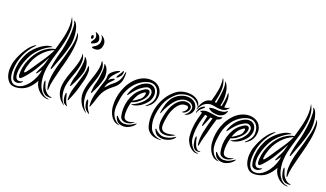

<svg xmlns="http://www.w3.org/2000/svg" viewBox="-72 -1220 2877 1695"><g transform="rotate(20 1366.5 -373.0)"><path d="M448 -521Q434 -458 411.5 -395.5Q389 -333 367 -277Q366 -272 362 -264Q358 -256 353 -258Q352 -258 352 -267Q352 -276 353 -279Q355 -293 358.5 -312.5Q362 -332 366.5 -352Q371 -372 376 -391.5Q381 -411 385 -425Q388 -431 392.5 -452Q397 -473 402 -501.5Q407 -530 411 -563Q415 -596 416 -626.5Q417 -657 415.5 -682Q414 -707 407 -719Q402 -729 405 -730Q409 -730 414 -725Q429 -710 437.5 -684.5Q446 -659 450 -629.5Q454 -600 453 -571Q452 -542 448 -521ZM474 -632Q484 -612 486 -583Q488 -554 485 -520.5Q482 -487 475.5 -451.5Q469 -416 461 -383.5Q453 -351 445.5 -323Q438 -295 433 -277Q419 -225 407.5 -173.5Q396 -122 396 -86Q396 -73 395 -73Q393 -71 390.5 -76Q388 -81 386 -86Q376 -122 377.5 -160.5Q379 -199 387 -239.5Q395 -280 407.5 -321.5Q420 -363 432 -404Q446 -456 460 -512.5Q474 -569 469 -632Q469 -637 468.5 -637.5Q468 -638 469 -638Q471 -638 474 -632ZM330 -427Q270 -401 227.5 -354.5Q185 -308 163 -251Q154 -227 148.5 -205.5Q143 -184 141 -160Q140 -148 147 -151Q154 -154 159 -160Q171 -175 181 -189.5Q191 -204 201.5 -219.5Q212 -235 223.5 -252.5Q235 -270 249 -290Q264 -311 277.5 -331.5Q291 -352 301.5 -370Q312 -388 319.5 -403Q327 -418 330 -427ZM308 -348Q272 -278 234 -216.5Q196 -155 147 -104Q116 -71 110 -114Q108 -148 115 -185Q122 -222 136 -255Q149 -287 168 -317Q187 -347 212 -372Q237 -397 267.5 -414Q298 -431 333 -437Q345 -479 356 -519.5Q367 -560 374 -599Q381 -638 381.5 -674.5Q382 -711 375 -744Q373 -750 374 -750Q376 -751 377.5 -748Q379 -745 379 -744Q403 -696 402.5 -641Q402 -586 389 -527Q376 -468 356.5 -407Q337 -346 323 -285Q314 -246 312.5 -201.5Q311 -157 321 -114Q331 -69 358 -37.5Q385 -6 420 -3Q428 -2 428 0Q428 2 425.5 2.5Q423 3 421 3Q400 3 379.5 -5Q359 -13 341 -28Q323 -43 309.5 -63.5Q296 -84 290 -110Q288 -118 288 -123Q260 -70 220.5 -37.5Q181 -5 121 0Q76 3 52.5 -21Q29 -45 20 -79Q11 -113 14 -150.5Q17 -188 25 -212Q48 -281 83 -333.5Q118 -386 153 -407Q155 -409 159 -410.5Q163 -412 164 -411Q166 -410 163 -407Q160 -404 159 -403Q105 -349 75.5 -279.5Q46 -210 44 -138Q43 -120 45 -99Q47 -78 54.5 -59.5Q62 -41 76 -28.5Q90 -16 114 -16Q148 -15 178.5 -36.5Q209 -58 231.5 -89.5Q254 -121 268 -157Q282 -193 284 -223Q277 -215 272 -206.5Q267 -198 259 -188Q258 -186 253 -181.5Q248 -177 245 -178Q243 -179 247 -189.5Q251 -200 257 -212.5Q263 -225 269 -236.5Q275 -248 277 -252Q288 -275 294 -298Q300 -321 308 -348ZM447 -23Q447 -21 442 -19Q439 -18 437 -18Q418 -16 401.5 -20Q385 -24 368 -41Q359 -50 352.5 -68Q346 -86 342.5 -103Q339 -120 339.5 -133Q340 -146 344 -145Q345 -146 347.5 -141Q350 -136 352 -129.5Q354 -123 356 -116.5Q358 -110 359 -107Q364 -91 371 -78Q378 -65 388 -55Q412 -27 440 -26Q442 -26 444.5 -25.5Q447 -25 447 -23ZM302 -445Q302 -444 300.5 -443Q299 -442 293 -440Q280 -435 261 -423.5Q242 -412 221 -395Q200 -378 179.5 -355.5Q159 -333 144 -307Q129 -280 118.5 -254.5Q108 -229 102 -207.5Q96 -186 93.5 -171Q91 -156 90 -151Q89 -134 89 -117.5Q89 -101 93.5 -87.5Q98 -74 108 -67Q118 -60 138 -63Q140 -63 150.5 -67.5Q161 -72 163 -71Q164 -70 162 -67Q160 -64 156 -60.5Q152 -57 148.5 -54.5Q145 -52 144 -51Q135 -46 124 -43.5Q113 -41 102.5 -43Q92 -45 83 -51.5Q74 -58 70 -70Q59 -107 60 -142Q62 -177 69 -211.5Q76 -246 93 -281Q103 -308 124.5 -337Q146 -366 174 -390Q202 -414 232.5 -430Q263 -446 290 -447Q294 -447 298 -447Q302 -447 302 -445Z M638 -330Q641 -343 641.5 -360Q642 -377 639 -395Q636 -413 628.5 -429.5Q621 -446 609 -458Q603 -462 602 -462Q598 -462 602 -456Q608 -443 606.5 -415.5Q605 -388 600 -358.5Q595 -329 589.5 -305.5Q584 -282 583 -277Q576 -259 570.5 -232Q565 -205 565 -188Q564 -186 564 -180Q564 -174 567 -173Q568 -173 571 -178Q574 -183 576 -185Q594 -217 610.5 -255Q627 -293 638 -330ZM642 -179Q646 -197 655 -225.5Q664 -254 670 -284.5Q676 -315 676 -344.5Q676 -374 664 -393Q660 -397 658 -397Q656 -397 657 -393Q657 -355 648.5 -322.5Q640 -290 630 -259Q613 -208 599 -159.5Q585 -111 587 -60Q587 -57 587.5 -53.5Q588 -50 591 -50Q593 -50 594 -52Q595 -54 597 -58Q607 -82 620 -114.5Q633 -147 642 -179ZM571 0Q552 -20 542 -44.5Q532 -69 528 -94.5Q524 -120 526 -146Q528 -172 534 -195Q543 -231 557 -267Q571 -303 581 -338.5Q591 -374 592.5 -408.5Q594 -443 578 -476Q575 -481 574 -481Q573 -481 573 -479.5Q573 -478 574 -477Q577 -447 570 -415Q563 -383 552 -349.5Q541 -316 527.5 -280.5Q514 -245 505 -208Q498 -181 495.5 -153Q493 -125 499 -97.5Q505 -70 521 -45Q537 -20 567 1Q569 3 572 3.5Q575 4 571 0ZM579 -38Q576 -46 572.5 -58Q569 -70 567 -81Q565 -85 562 -96Q559 -107 557 -107Q553 -107 551.5 -100Q550 -93 550 -82.5Q550 -72 551.5 -60.5Q553 -49 556 -41Q562 -21 570.5 -13Q579 -5 593 0Q599 3 602 3Q603 3 602.5 1.5Q602 0 601 0Q594 -8 588.5 -17Q583 -26 579 -38ZM657 -555Q652 -555 641.5 -556.5Q631 -558 631 -566Q631 -569 640 -573.5Q649 -578 660 -586.5Q671 -595 680 -608.5Q689 -622 689 -643Q689 -669 679 -682Q677 -685 674 -688.5Q671 -692 672 -693Q674 -693 676.5 -691.5Q679 -690 680 -689Q700 -678 710.5 -660.5Q721 -643 721 -627Q721 -595 706 -575Q691 -555 657 -555ZM620 -595Q608 -590 608 -601Q608 -609 614 -616.5Q620 -624 625.5 -633Q631 -642 633 -653.5Q635 -665 627 -682Q625 -687 620 -693Q615 -699 617 -700Q619 -701 625.5 -698.5Q632 -696 634 -695Q651 -687 659.5 -671Q668 -655 668 -643Q668 -624 652.5 -611.5Q637 -599 620 -595ZM591 -649Q591 -654 594 -660.5Q597 -667 604 -667Q609 -667 612 -660.5Q615 -654 615 -649Q615 -645 612 -638.5Q609 -632 604 -632Q597 -632 594 -638Q591 -644 591 -649Z M825 -333Q817 -299 802.5 -261.5Q788 -224 770 -192Q770 -190 767.5 -185.5Q765 -181 761 -181Q759 -181 758.5 -187Q758 -193 759 -195Q759 -211 763 -237.5Q767 -264 773 -281Q775 -287 779.5 -310Q784 -333 787.5 -361.5Q791 -390 791.5 -416.5Q792 -443 785 -456V-460Q789 -463 794 -458Q807 -447 814.5 -431Q822 -415 825.5 -397.5Q829 -380 828.5 -363Q828 -346 825 -333ZM864 -337Q875 -351 885 -357Q895 -363 905 -367Q906 -367 910 -368Q914 -369 916 -366Q918 -363 915 -359Q912 -355 910 -353Q903 -346 894.5 -337.5Q886 -329 879 -321Q869 -310 863 -295.5Q857 -281 854 -266Q871 -284 886.5 -300Q902 -316 920 -330Q943 -347 960 -374Q977 -401 984 -453Q986 -458 989 -459Q992 -460 992 -452Q995 -394 980 -360Q965 -326 935 -303Q919 -291 903 -277Q887 -263 872.5 -246Q858 -229 846 -206Q834 -183 825 -153Q818 -130 811 -109.5Q804 -89 796 -70Q794 -63 790 -63Q787 -64 787 -73Q782 -121 793.5 -168.5Q805 -216 821 -267Q828 -292 837.5 -317Q847 -342 846 -374Q846 -385 855 -397Q864 -409 877 -419.5Q890 -430 904 -437.5Q918 -445 928 -448Q937 -451 937 -447Q937 -443 931 -437Q910 -418 888.5 -392Q867 -366 864 -337ZM777 -1Q776 0 775.5 -0.5Q775 -1 770 -4Q740 -26 723 -52Q706 -78 698.5 -105.5Q691 -133 692 -160.5Q693 -188 699 -214Q707 -249 718.5 -283.5Q730 -318 740 -350.5Q750 -383 755 -414.5Q760 -446 755 -475Q755 -477 758 -478Q759 -478 760 -476.5Q761 -475 762 -474Q781 -442 781 -408.5Q781 -375 772 -340.5Q763 -306 749.5 -270.5Q736 -235 728 -199Q718 -153 726.5 -101Q735 -49 773 -8Q775 -5 777 -4Q779 -3 777 -1ZM807 0Q805 0 803 -1L799 -3Q785 -12 774 -22.5Q763 -33 755 -53Q752 -60 750 -71.5Q748 -83 747.5 -93Q747 -103 748.5 -110Q750 -117 754 -116Q757 -116 760.5 -108Q764 -100 766 -92Q768 -81 770.5 -71Q773 -61 777 -53Q788 -28 806 -5Q808 0 807 0ZM970 -449Q970 -428 958 -412Q946 -396 929 -385Q926 -383 925 -385.5Q924 -388 924 -389Q924 -395 929 -403.5Q934 -412 940.5 -421.5Q947 -431 953 -441Q959 -451 961 -459Q964 -464 967 -459Q970 -454 970 -449Z M1276 -408Q1284 -398 1288.5 -383Q1293 -368 1292 -350.5Q1291 -333 1284 -314Q1277 -295 1262 -277Q1233 -243 1198.5 -224.5Q1164 -206 1136 -206Q1119 -206 1136 -212Q1145 -215 1157.5 -221.5Q1170 -228 1184 -237.5Q1198 -247 1212.5 -260Q1227 -273 1239 -290Q1259 -318 1262.5 -344.5Q1266 -371 1252 -385Q1240 -397 1224 -398.5Q1208 -400 1176 -381Q1147 -364 1124 -339Q1101 -314 1081 -286Q1070 -272 1066.5 -272Q1063 -272 1069 -290Q1081 -325 1102.5 -355Q1124 -385 1154 -406Q1176 -421 1194.5 -427Q1213 -433 1228.5 -432Q1244 -431 1256 -424.5Q1268 -418 1276 -408ZM1330 -338Q1326 -314 1317.5 -297.5Q1309 -281 1298.5 -269.5Q1288 -258 1277.5 -251Q1267 -244 1259 -238Q1255 -235 1253 -237Q1251 -239 1256 -244Q1274 -259 1292.5 -284.5Q1311 -310 1312 -341Q1312 -394 1286 -422Q1260 -450 1221 -446.5Q1182 -443 1140 -416Q1113 -399 1092.5 -376.5Q1072 -354 1057 -328.5Q1042 -303 1032.5 -276Q1023 -249 1019 -222Q1015 -196 1011.5 -166Q1008 -136 1011.5 -107Q1015 -78 1030 -51.5Q1045 -25 1077 -6Q1082 -3 1087.5 -2Q1093 -1 1093 0Q1093 2 1088 2.5Q1083 3 1077 1Q1052 -4 1034.5 -19.5Q1017 -35 1006 -55Q995 -75 989 -97Q983 -119 982 -137Q976 -216 1004 -293Q1010 -309 1019.5 -329Q1029 -349 1043 -369.5Q1057 -390 1076 -409.5Q1095 -429 1119 -444Q1142 -458 1167 -465Q1192 -472 1217 -471.5Q1242 -471 1264 -462.5Q1286 -454 1303 -437Q1318 -421 1326.5 -396Q1335 -371 1330 -338ZM1239 -374Q1251 -360 1242 -330.5Q1233 -301 1200 -271Q1182 -254 1165 -243.5Q1148 -233 1122 -225Q1111 -187 1108 -150Q1105 -113 1110 -90Q1111 -81 1116.5 -72.5Q1122 -64 1132.5 -59.5Q1143 -55 1160 -56Q1177 -57 1202 -67Q1209 -70 1210.5 -68.5Q1212 -67 1204 -62Q1186 -48 1166 -42.5Q1146 -37 1128.5 -39Q1111 -41 1098.5 -51Q1086 -61 1082 -78Q1074 -113 1075 -151Q1076 -189 1086.5 -226Q1097 -263 1116.5 -295.5Q1136 -328 1165 -351Q1219 -394 1239 -374ZM1229 -55Q1222 -45 1211.5 -35.5Q1201 -26 1187.5 -18.5Q1174 -11 1159.5 -6Q1145 -1 1130 -1Q1104 -1 1081.5 -12.5Q1059 -24 1047 -59Q1045 -63 1045 -66.5Q1045 -70 1047 -70Q1051 -72 1055 -67.5Q1059 -63 1063 -58Q1074 -45 1091.5 -35Q1109 -25 1125 -25Q1155 -25 1177 -34Q1199 -43 1219 -58Q1224 -61 1230.5 -64Q1237 -67 1229 -55ZM1215 -347Q1211 -355 1186 -334Q1163 -316 1149.5 -292.5Q1136 -269 1126 -241Q1145 -250 1161 -261.5Q1177 -273 1191 -284Q1206 -297 1213 -318Q1220 -339 1215 -347Z M1462 -210Q1466 -235 1475.5 -260.5Q1485 -286 1498 -307.5Q1511 -329 1527 -343.5Q1543 -358 1561 -363Q1584 -368 1595.5 -365Q1607 -362 1609 -356Q1612 -347 1609 -338Q1606 -329 1600.5 -322Q1595 -315 1588.5 -309.5Q1582 -304 1578 -303Q1573 -301 1574.5 -298Q1576 -295 1584 -297Q1593 -298 1602 -304Q1611 -310 1618.5 -319Q1626 -328 1630 -338.5Q1634 -349 1633 -360Q1631 -371 1622.5 -379Q1614 -387 1602 -391Q1590 -395 1575 -395Q1560 -395 1547 -390Q1521 -380 1501.5 -360.5Q1482 -341 1467.5 -315.5Q1453 -290 1444 -260.5Q1435 -231 1429 -201Q1421 -164 1424 -128.5Q1427 -93 1447 -73Q1457 -63 1473 -59Q1489 -55 1507 -55.5Q1525 -56 1543.5 -62Q1562 -68 1578 -78Q1582 -80 1584.5 -82Q1587 -84 1585 -85Q1584 -86 1577 -84Q1528 -72 1501 -74Q1474 -76 1462.5 -92Q1451 -108 1452.5 -137.5Q1454 -167 1462 -210ZM1474 -4Q1442 -6 1413 -24.5Q1384 -43 1373 -71Q1362 -100 1359 -126.5Q1356 -153 1358 -178Q1362 -230 1378.5 -282.5Q1395 -335 1430 -377Q1452 -403 1474 -420.5Q1496 -438 1532 -448Q1550 -453 1571 -454Q1592 -455 1612.5 -449.5Q1633 -444 1651 -431Q1669 -418 1683 -396Q1686 -386 1689 -386Q1692 -389 1689 -397Q1683 -429 1656.5 -448Q1630 -467 1594.5 -472Q1559 -477 1521 -468.5Q1483 -460 1454 -436Q1415 -405 1388.5 -364.5Q1362 -324 1347 -279Q1332 -234 1329 -186Q1326 -138 1336 -92Q1342 -62 1356.5 -43.5Q1371 -25 1390 -14.5Q1409 -4 1431 -1Q1453 2 1475 1Q1481 1 1482.5 0Q1484 -1 1484 -2Q1484 -4 1474 -4ZM1396 -245Q1396 -244 1395.5 -240Q1395 -236 1394.5 -232Q1394 -228 1394 -224.5Q1394 -221 1396 -221Q1398 -221 1402.5 -231Q1407 -241 1407 -242Q1433 -302 1469 -348Q1472 -351 1481 -361.5Q1490 -372 1505 -383Q1520 -394 1541 -402Q1562 -410 1588 -407Q1615 -404 1632 -387Q1649 -370 1644 -347Q1640 -325 1628.5 -310Q1617 -295 1606 -290Q1598 -287 1601.5 -286Q1605 -285 1607 -285Q1619 -286 1632.5 -294.5Q1646 -303 1656 -316.5Q1666 -330 1670 -347Q1674 -364 1667 -384Q1659 -405 1644 -417.5Q1629 -430 1611 -435.5Q1593 -441 1574.5 -441Q1556 -441 1543 -438Q1505 -428 1479 -409Q1453 -390 1436.5 -364.5Q1420 -339 1411 -308.5Q1402 -278 1396 -245ZM1598 -64Q1602 -70 1601.5 -72Q1601 -74 1599 -73.5Q1597 -73 1593.5 -70.5Q1590 -68 1588 -67Q1568 -53 1543.5 -44.5Q1519 -36 1489 -36Q1474 -36 1453.5 -46.5Q1433 -57 1422 -68Q1418 -73 1413.5 -77.5Q1409 -82 1406 -81Q1402 -77 1406 -70Q1421 -35 1444 -25Q1467 -15 1493 -15Q1508 -15 1523.5 -19Q1539 -23 1553.5 -29.5Q1568 -36 1579.5 -45Q1591 -54 1598 -64Z M1950 -444Q1951 -443 1951 -439.5Q1951 -436 1950 -434Q1941 -405 1919 -393Q1897 -381 1880 -381Q1859 -381 1837 -384.5Q1815 -388 1795 -403Q1793 -405 1790 -407Q1787 -409 1787 -411Q1787 -414 1790 -415.5Q1793 -417 1795 -418Q1804 -420 1818.5 -421.5Q1833 -423 1847 -421Q1857 -419 1871 -419Q1885 -419 1899.5 -421Q1914 -423 1926 -427.5Q1938 -432 1944 -441Q1947 -445 1950 -444ZM1957 -475 1954 -470Q1937 -448 1918 -441.5Q1899 -435 1878 -436Q1857 -437 1835.5 -441.5Q1814 -446 1793 -447Q1765 -448 1737 -430Q1709 -412 1689 -367Q1686 -361 1685 -364.5Q1684 -368 1685 -371Q1693 -401 1704 -421Q1715 -441 1727.5 -453.5Q1740 -466 1754 -472Q1768 -478 1783 -480Q1800 -537 1809.5 -591.5Q1819 -646 1811 -695Q1811 -699 1811 -699Q1813 -700 1815 -698Q1817 -696 1817 -695Q1839 -647 1835 -592.5Q1831 -538 1815 -478Q1820 -477 1823 -477Q1826 -477 1830 -477Q1835 -503 1839.5 -532.5Q1844 -562 1846.5 -589Q1849 -616 1848 -638Q1847 -660 1841 -671Q1838 -680 1841 -680Q1843 -680 1844 -678Q1845 -676 1847 -674Q1861 -660 1869 -636Q1877 -612 1880 -585Q1883 -558 1882 -531.5Q1881 -505 1876 -485L1872 -469Q1875 -467 1878 -467Q1881 -467 1884 -466Q1890 -496 1894.5 -526Q1899 -556 1898 -589Q1898 -596 1899 -596Q1901 -596 1902 -593Q1903 -590 1904 -588Q1916 -566 1915.5 -533Q1915 -500 1910 -463Q1932 -463 1952 -475Q1957 -478 1957 -475ZM1750 -407Q1750 -402 1744.5 -397Q1739 -392 1736 -390Q1731 -386 1724.5 -380.5Q1718 -375 1713 -369Q1708 -361 1703.5 -355Q1699 -349 1696 -338Q1695 -336 1693.5 -334.5Q1692 -333 1691 -334Q1688 -337 1691 -347Q1695 -362 1699 -371.5Q1703 -381 1714 -392Q1718 -396 1724 -400Q1730 -404 1736 -407Q1742 -410 1746 -410Q1750 -410 1750 -407ZM1828 -5Q1833 -7 1832 -4Q1831 -1 1829 0Q1811 6 1791 -2Q1771 -10 1754 -27Q1737 -44 1725 -66.5Q1713 -89 1710 -111Q1705 -158 1709 -202Q1713 -246 1724 -289L1741 -352Q1735 -352 1729 -355Q1722 -357 1722 -360Q1722 -362 1729 -366Q1757 -380 1785.5 -378Q1814 -376 1843 -371Q1861 -368 1879.5 -366.5Q1898 -365 1920 -374Q1922 -376 1924 -375Q1926 -373 1923 -368Q1917 -355 1906 -349Q1895 -343 1883 -340Q1875 -314 1869 -293.5Q1863 -273 1859 -259Q1848 -211 1833.5 -161.5Q1819 -112 1814 -78Q1812 -67 1810 -66Q1808 -65 1806 -70Q1804 -75 1803 -78Q1799 -107 1801.5 -138.5Q1804 -170 1811 -203Q1818 -236 1827 -269.5Q1836 -303 1846 -337Q1841 -337 1836 -337Q1831 -337 1826 -338Q1818 -317 1809.5 -296.5Q1801 -276 1793 -258Q1792 -256 1788.5 -248.5Q1785 -241 1783 -241Q1779 -242 1780 -250.5Q1781 -259 1781 -262Q1783 -277 1787.5 -297Q1792 -317 1796 -340Q1791 -341 1785 -341.5Q1779 -342 1773 -344Q1767 -324 1761.5 -305Q1756 -286 1751 -267Q1743 -232 1739 -192.5Q1735 -153 1739 -111Q1741 -92 1749.5 -72Q1758 -52 1770 -36Q1782 -20 1797.5 -11Q1813 -2 1828 -5ZM1837 -27Q1842 -31 1843 -27.5Q1844 -24 1839 -21Q1835 -18 1828.5 -16.5Q1822 -15 1814 -16Q1806 -17 1797 -22Q1788 -27 1780 -38Q1773 -47 1768.5 -64Q1764 -81 1762 -97.5Q1760 -114 1761 -126Q1762 -138 1766 -138Q1771 -138 1773.5 -124Q1776 -110 1778 -101Q1782 -85 1789 -68Q1796 -51 1804 -41Q1814 -28 1822 -25.5Q1830 -23 1837 -27Z M2208 -408Q2216 -398 2220.5 -383Q2225 -368 2224 -350.5Q2223 -333 2216 -314Q2209 -295 2194 -277Q2165 -243 2130.5 -224.5Q2096 -206 2068 -206Q2051 -206 2068 -212Q2077 -215 2089.5 -221.5Q2102 -228 2116 -237.5Q2130 -247 2144.5 -260Q2159 -273 2171 -290Q2191 -318 2194.5 -344.5Q2198 -371 2184 -385Q2172 -397 2156 -398.5Q2140 -400 2108 -381Q2079 -364 2056 -339Q2033 -314 2013 -286Q2002 -272 1998.5 -272Q1995 -272 2001 -290Q2013 -325 2034.5 -355Q2056 -385 2086 -406Q2108 -421 2126.5 -427Q2145 -433 2160.5 -432Q2176 -431 2188 -424.5Q2200 -418 2208 -408ZM2262 -338Q2258 -314 2249.5 -297.5Q2241 -281 2230.5 -269.5Q2220 -258 2209.5 -251Q2199 -244 2191 -238Q2187 -235 2185 -237Q2183 -239 2188 -244Q2206 -259 2224.5 -284.5Q2243 -310 2244 -341Q2244 -394 2218 -422Q2192 -450 2153 -446.5Q2114 -443 2072 -416Q2045 -399 2024.5 -376.5Q2004 -354 1989 -328.5Q1974 -303 1964.5 -276Q1955 -249 1951 -222Q1947 -196 1943.5 -166Q1940 -136 1943.5 -107Q1947 -78 1962 -51.5Q1977 -25 2009 -6Q2014 -3 2019.5 -2Q2025 -1 2025 0Q2025 2 2020 2.5Q2015 3 2009 1Q1984 -4 1966.5 -19.5Q1949 -35 1938 -55Q1927 -75 1921 -97Q1915 -119 1914 -137Q1908 -216 1936 -293Q1942 -309 1951.5 -329Q1961 -349 1975 -369.5Q1989 -390 2008 -409.5Q2027 -429 2051 -444Q2074 -458 2099 -465Q2124 -472 2149 -471.5Q2174 -471 2196 -462.5Q2218 -454 2235 -437Q2250 -421 2258.5 -396Q2267 -371 2262 -338ZM2171 -374Q2183 -360 2174 -330.5Q2165 -301 2132 -271Q2114 -254 2097 -243.5Q2080 -233 2054 -225Q2043 -187 2040 -150Q2037 -113 2042 -90Q2043 -81 2048.5 -72.5Q2054 -64 2064.5 -59.5Q2075 -55 2092 -56Q2109 -57 2134 -67Q2141 -70 2142.5 -68.5Q2144 -67 2136 -62Q2118 -48 2098 -42.5Q2078 -37 2060.5 -39Q2043 -41 2030.5 -51Q2018 -61 2014 -78Q2006 -113 2007 -151Q2008 -189 2018.5 -226Q2029 -263 2048.5 -295.5Q2068 -328 2097 -351Q2151 -394 2171 -374ZM2161 -55Q2154 -45 2143.5 -35.5Q2133 -26 2119.5 -18.5Q2106 -11 2091.5 -6Q2077 -1 2062 -1Q2036 -1 2013.5 -12.5Q1991 -24 1979 -59Q1977 -63 1977 -66.5Q1977 -70 1979 -70Q1983 -72 1987 -67.5Q1991 -63 1995 -58Q2006 -45 2023.5 -35Q2041 -25 2057 -25Q2087 -25 2109 -34Q2131 -43 2151 -58Q2156 -61 2162.5 -64Q2169 -67 2161 -55ZM2147 -347Q2143 -355 2118 -334Q2095 -316 2081.5 -292.5Q2068 -269 2058 -241Q2077 -250 2093 -261.5Q2109 -273 2123 -284Q2138 -297 2145 -318Q2152 -339 2147 -347Z M2694 -521Q2680 -458 2657.5 -395.5Q2635 -333 2613 -277Q2612 -272 2608 -264Q2604 -256 2599 -258Q2598 -258 2598 -267Q2598 -276 2599 -279Q2601 -293 2604.5 -312.5Q2608 -332 2612.5 -352Q2617 -372 2622 -391.5Q2627 -411 2631 -425Q2634 -431 2638.5 -452Q2643 -473 2648 -501.5Q2653 -530 2657 -563Q2661 -596 2662 -626.5Q2663 -657 2661.5 -682Q2660 -707 2653 -719Q2648 -729 2651 -730Q2655 -730 2660 -725Q2675 -710 2683.5 -684.5Q2692 -659 2696 -629.5Q2700 -600 2699 -571Q2698 -542 2694 -521ZM2720 -632Q2730 -612 2732 -583Q2734 -554 2731 -520.5Q2728 -487 2721.5 -451.5Q2715 -416 2707 -383.5Q2699 -351 2691.5 -323Q2684 -295 2679 -277Q2665 -225 2653.5 -173.5Q2642 -122 2642 -86Q2642 -73 2641 -73Q2639 -71 2636.5 -76Q2634 -81 2632 -86Q2622 -122 2623.5 -160.5Q2625 -199 2633 -239.5Q2641 -280 2653.5 -321.5Q2666 -363 2678 -404Q2692 -456 2706 -512.5Q2720 -569 2715 -632Q2715 -637 2714.5 -637.5Q2714 -638 2715 -638Q2717 -638 2720 -632ZM2576 -427Q2516 -401 2473.5 -354.5Q2431 -308 2409 -251Q2400 -227 2394.5 -205.5Q2389 -184 2387 -160Q2386 -148 2393 -151Q2400 -154 2405 -160Q2417 -175 2427 -189.5Q2437 -204 2447.5 -219.5Q2458 -235 2469.5 -252.5Q2481 -270 2495 -290Q2510 -311 2523.5 -331.5Q2537 -352 2547.5 -370Q2558 -388 2565.5 -403Q2573 -418 2576 -427ZM2554 -348Q2518 -278 2480 -216.5Q2442 -155 2393 -104Q2362 -71 2356 -114Q2354 -148 2361 -185Q2368 -222 2382 -255Q2395 -287 2414 -317Q2433 -347 2458 -372Q2483 -397 2513.5 -414Q2544 -431 2579 -437Q2591 -479 2602 -519.5Q2613 -560 2620 -599Q2627 -638 2627.5 -674.5Q2628 -711 2621 -744Q2619 -750 2620 -750Q2622 -751 2623.5 -748Q2625 -745 2625 -744Q2649 -696 2648.5 -641Q2648 -586 2635 -527Q2622 -468 2602.5 -407Q2583 -346 2569 -285Q2560 -246 2558.5 -201.5Q2557 -157 2567 -114Q2577 -69 2604 -37.5Q2631 -6 2666 -3Q2674 -2 2674 0Q2674 2 2671.5 2.5Q2669 3 2667 3Q2646 3 2625.5 -5Q2605 -13 2587 -28Q2569 -43 2555.5 -63.5Q2542 -84 2536 -110Q2534 -118 2534 -123Q2506 -70 2466.5 -37.5Q2427 -5 2367 0Q2322 3 2298.5 -21Q2275 -45 2266 -79Q2257 -113 2260 -150.5Q2263 -188 2271 -212Q2294 -281 2329 -333.5Q2364 -386 2399 -407Q2401 -409 2405 -410.5Q2409 -412 2410 -411Q2412 -410 2409 -407Q2406 -404 2405 -403Q2351 -349 2321.5 -279.5Q2292 -210 2290 -138Q2289 -120 2291 -99Q2293 -78 2300.5 -59.5Q2308 -41 2322 -28.5Q2336 -16 2360 -16Q2394 -15 2424.5 -36.5Q2455 -58 2477.5 -89.5Q2500 -121 2514 -157Q2528 -193 2530 -223Q2523 -215 2518 -206.5Q2513 -198 2505 -188Q2504 -186 2499 -181.5Q2494 -177 2491 -178Q2489 -179 2493 -189.5Q2497 -200 2503 -212.5Q2509 -225 2515 -236.5Q2521 -248 2523 -252Q2534 -275 2540 -298Q2546 -321 2554 -348ZM2693 -23Q2693 -21 2688 -19Q2685 -18 2683 -18Q2664 -16 2647.5 -20Q2631 -24 2614 -41Q2605 -50 2598.5 -68Q2592 -86 2588.5 -103Q2585 -120 2585.5 -133Q2586 -146 2590 -145Q2591 -146 2593.5 -141Q2596 -136 2598 -129.5Q2600 -123 2602 -116.5Q2604 -110 2605 -107Q2610 -91 2617 -78Q2624 -65 2634 -55Q2658 -27 2686 -26Q2688 -26 2690.5 -25.5Q2693 -25 2693 -23ZM2548 -445Q2548 -444 2546.5 -443Q2545 -442 2539 -440Q2526 -435 2507 -423.5Q2488 -412 2467 -395Q2446 -378 2425.5 -355.5Q2405 -333 2390 -307Q2375 -280 2364.5 -254.5Q2354 -229 2348 -207.5Q2342 -186 2339.5 -171Q2337 -156 2336 -151Q2335 -134 2335 -117.5Q2335 -101 2339.5 -87.5Q2344 -74 2354 -67Q2364 -60 2384 -63Q2386 -63 2396.5 -67.5Q2407 -72 2409 -71Q2410 -70 2408 -67Q2406 -64 2402 -60.5Q2398 -57 2394.5 -54.5Q2391 -52 2390 -51Q2381 -46 2370 -43.5Q2359 -41 2348.5 -43Q2338 -45 2329 -51.5Q2320 -58 2316 -70Q2305 -107 2306 -142Q2308 -177 2315 -211.5Q2322 -246 2339 -281Q2349 -308 2370.5 -337Q2392 -366 2420 -390Q2448 -414 2478.5 -430Q2509 -446 2536 -447Q2540 -447 2544 -447Q2548 -447 2548 -445Z"/></g></svg>

Font: Akronim
Style: Regular
Weight: 400
Designer: Grzegorz Klimczewski
Foundry: Fonty.PL
Version: Version 1.001